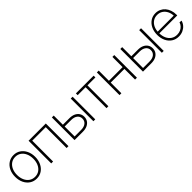

<svg xmlns="http://www.w3.org/2000/svg" viewBox="338 -1826 3130 3130"><g transform="rotate(-45 1903.0 -260.5)"><path d="M270.5 9.8Q202.6 9.8 150.1 -25.1Q97.7 -60.1 68.4 -121.1Q39.1 -182.1 39.1 -260.3Q39.1 -339.4 68.4 -400.4Q97.7 -461.4 150.1 -496.3Q202.6 -531.2 270.5 -531.2Q338.4 -531.2 390.4 -496.3Q442.4 -461.4 471.9 -400.4Q501.5 -339.4 501.5 -260.3Q501.5 -182.1 471.9 -121.1Q442.4 -60.1 390.4 -25.1Q338.4 9.8 270.5 9.8ZM270.5 -30.8Q326.7 -30.8 368.9 -60.1Q411.1 -89.4 434.6 -141.4Q458 -193.4 458 -260.3Q458 -327.6 434.6 -379.6Q411.1 -431.6 368.9 -461.2Q326.7 -490.7 270.5 -490.7Q214.4 -490.7 171.9 -461.2Q129.4 -431.6 106 -379.6Q82.5 -327.6 82.5 -260.3Q82.5 -193.4 106 -141.4Q129.4 -89.4 171.9 -60.1Q214.4 -30.8 270.5 -30.8Z M1007.8 -522.5V0H964.8V-481H653.3V0H610.4V-522.5Z M1180.2 -311.5H1340.8Q1398.9 -311.5 1441.2 -292.2Q1483.4 -272.9 1506.8 -238Q1530.3 -203.1 1530.3 -156.2Q1530.3 -109.4 1506.8 -74.2Q1483.4 -39.1 1441.2 -19.5Q1398.9 0 1340.8 0H1147.5V-522.5H1190.4V-41H1340.3Q1408.2 -41 1447.5 -72.3Q1486.8 -103.5 1486.8 -156.2Q1486.8 -209 1447.5 -239.7Q1408.2 -270.5 1340.3 -270.5H1180.2ZM1582.5 0V-522.5H1625.5V0Z M1884.3 0V-481.9H1701.2V-522.5H2110.4V-481.9H1927.7V0Z M2556.2 -287.1V-245.6H2215.8V-287.1ZM2227.5 -522.5V0H2184.6V-522.5ZM2585.9 -522.5V0H2543V-522.5Z M2758.3 -311.5H2918.9Q2977.1 -311.5 3019.3 -292.2Q3061.5 -272.9 3085 -238Q3108.4 -203.1 3108.4 -156.2Q3108.4 -109.4 3085 -74.2Q3061.5 -39.1 3019.3 -19.5Q2977.1 0 2918.9 0H2725.6V-522.5H2768.6V-41H2918.5Q2986.3 -41 3025.6 -72.3Q3064.9 -103.5 3064.9 -156.2Q3064.9 -209 3025.6 -239.7Q2986.3 -270.5 2918.5 -270.5H2758.3ZM3160.6 0V-522.5H3203.6V0Z M3545.9 9.8Q3475.6 9.8 3422.9 -25.1Q3370.1 -60.1 3341.3 -121.3Q3312.5 -182.6 3312.5 -260.3Q3312.5 -338.9 3341.8 -399.9Q3371.1 -460.9 3423.1 -496.1Q3475.1 -531.2 3542 -531.2Q3592.3 -531.2 3633.8 -512Q3675.3 -492.7 3705.6 -457.8Q3735.8 -422.9 3752.4 -375Q3769 -327.1 3769 -269.5V-252.9H3335.9V-291.5H3744.1L3726.1 -279.8Q3726.1 -341.3 3702.4 -389.2Q3678.7 -437 3637.5 -464.1Q3596.2 -491.2 3542 -491.2Q3487.3 -491.2 3445.1 -462.9Q3402.8 -434.6 3379.2 -384.8Q3355.5 -335 3355.5 -270.5V-256.8Q3355.5 -190.9 3378.9 -139.9Q3402.3 -88.9 3445.3 -59.8Q3488.3 -30.8 3545.9 -30.8Q3588.4 -30.8 3622.8 -45.9Q3657.2 -61 3681.4 -87.4Q3705.6 -113.8 3715.3 -147.5L3758.3 -143.6Q3746.6 -99.6 3716.6 -64.9Q3686.5 -30.3 3642.6 -10.3Q3598.6 9.8 3545.9 9.8Z"/></g></svg>

Font: Inter 28pt ExtraLight
Style: Regular
Weight: 250
Designer: Rasmus Andersson
Foundry: rsms
Version: Version 4.001;git-66647c0bb